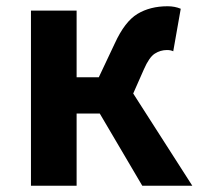

<svg xmlns="http://www.w3.org/2000/svg" viewBox="-20 -594 645 614"><path d="M406 -295 595 0H435L299 -231H225V0H79V-560H225V-347H296L347 -455Q379 -525 419.5 -549.5Q460 -574 516 -574Q539 -574 558 -566L534 -430Q526 -434 514 -434Q493 -434 475 -422.5Q457 -411 440 -372Z"/></svg>

Font: Source Han Sans CN Bold
Style: Bold
Weight: 700
Designer: Ryoko NISHIZUKA 西塚涼子 (kana & ideographs); Paul D. Hunt (Latin, Greek & Cyrillic); Wenlong ZHANG 张文龙 (bopomofo); Sandoll 
Foundry: Adobe Systems Incorporated
Version: Version 1.00;May 30, 2023;FontCreator 11.5.0.2422 32-bit